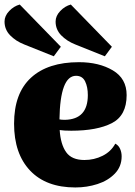

<svg xmlns="http://www.w3.org/2000/svg" viewBox="-34 -804 593 846"><path d="M502 -115Q502 -70 472 -39Q442 -8 395.5 7Q349 22 298 22Q169 22 98.5 -52.5Q28 -127 28 -259Q28 -393 102.5 -461.5Q177 -530 314 -530Q402 -530 463 -494Q524 -458 524 -385Q524 -295 459 -261.5Q394 -228 280 -228Q247 -228 229 -231Q233 -168 257.5 -133.5Q282 -99 338 -99Q381 -99 418 -117.5Q455 -136 474 -171Q488 -164 495 -148.5Q502 -133 502 -115ZM228 -278Q236 -276 252 -276Q353 -278 353 -385Q353 -421 341 -445.5Q329 -470 301 -470Q231 -470 228 -278ZM203 -556 73 -608Q35 -623 10.5 -648.5Q-14 -674 -14 -709Q-14 -734 6.5 -755.5Q27 -777 53 -784L234 -598ZM428 -556 298 -608Q260 -623 235.5 -648.5Q211 -674 211 -709Q211 -734 231.5 -755.5Q252 -777 278 -784L459 -598Z"/></svg>

Font: Sansita ExtraBold
Style: Regular
Weight: 800
Designer: Pablo Cosgaya
Foundry: Omnibus-Type
Version: Version 1.006